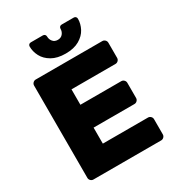

<svg xmlns="http://www.w3.org/2000/svg" viewBox="-212 -1037 1066 1164"><g transform="rotate(-30 321.5 -455.0)"><path d="M255 -272H541Q552 -272 560 -280Q568 -288 568 -299V-405Q568 -416 560 -424Q552 -432 541 -432H255V-540H563Q574 -540 582 -548Q590 -556 590 -567V-673Q590 -684 582 -692Q574 -700 563 -700H97Q86 -700 78 -692Q70 -684 70 -673V-27Q70 -16 78 -8Q86 0 97 0H571Q582 0 590 -8Q598 -16 598 -27V-133Q598 -144 590 -152Q582 -160 571 -160H255ZM184 -910H268Q277 -910 282 -904.5Q287 -899 287 -891Q287 -871 299.5 -856Q312 -841 334 -841Q356 -841 368.5 -856Q381 -871 381 -891Q381 -899 386 -904.5Q391 -910 400 -910H484Q493 -910 498 -904.5Q503 -899 503 -891Q503 -856 485.5 -822.5Q468 -789 430 -767Q392 -745 334 -745Q276 -745 238 -767Q200 -789 182.5 -822.5Q165 -856 165 -891Q165 -899 170 -904.5Q175 -910 184 -910Z"/></g></svg>

Font: Rubik
Style: Regular
Weight: 700
Designer: Hubert & Fischer
Foundry: Hubert & Fischer
Version: Version 1.100